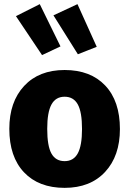

<svg xmlns="http://www.w3.org/2000/svg" viewBox="-20 -889 624 927"><path d="M172 -869 272 -665 183 -623 57 -811ZM354 -869 447 -663 356 -627 238 -815ZM292 -551Q417 -551 488 -476Q559 -401 559 -266Q559 -136 487.5 -59Q416 18 292 18Q167 18 96 -57Q25 -132 25 -267Q25 -397 96.5 -474Q168 -551 292 -551ZM208 -267Q208 -184 228.5 -147.5Q249 -111 292 -111Q335 -111 355.5 -148.5Q376 -186 376 -266Q376 -348 355.5 -385Q335 -422 292 -422Q249 -422 228.5 -384.5Q208 -347 208 -267Z"/></svg>

Font: FiraGO ExtraBold
Style: Regular
Weight: 800
Designer: bBox Type
Foundry: bBox Type GmbH
Version: Version 1.001;PS 001.001;hotconv 1.0.88;makeotf.lib2.5.64775